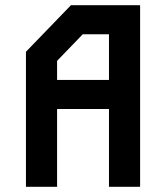

<svg xmlns="http://www.w3.org/2000/svg" viewBox="-20 -720 640 740"><path d="M253.5 -700 80 -520.5V0H200V-300H400V0H520V-700ZM200 -485.5 299 -588H400V-412H200Z"/></svg>

Font: Kode Mono
Style: Regular
Weight: 400
Monospace: yes
Designer: Isa Ozler
Foundry: Kadena LLC
Version: Version 1.000;gftools[0.9.28]